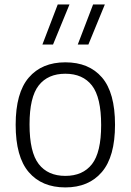

<svg xmlns="http://www.w3.org/2000/svg" viewBox="-20 -828 584 858"><path d="M50 -270.5Q50 -413 108.5 -481.2Q167 -549.5 272 -549.5Q377.5 -549.5 435.8 -481.8Q494 -414 494 -270.5Q494 -128 435.2 -59.2Q376.5 9.5 272 9.5Q167 9.5 108.5 -58.8Q50 -127 50 -270.5ZM432 -269Q432 -393 391 -445.8Q350 -498.5 272 -498.5Q194 -498.5 153 -446.2Q112 -394 112 -272Q112 -148 153 -95Q194 -42 272 -42Q350 -42 391 -94.5Q432 -147 432 -269ZM169.5 -629 238 -808H290.5L217 -629ZM327.5 -629 396 -808H448.5L375 -629Z"/></svg>

Font: Encode Sans Light
Style: Regular
Weight: 300
Designer: Multiple Designers
Foundry: Impallari Type
Version: Version 2.000